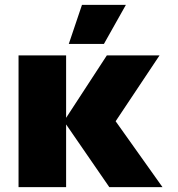

<svg xmlns="http://www.w3.org/2000/svg" viewBox="-20 -767 731 787"><path d="M428 0 251 -257V0H56V-540H251V-284L418 -540H634L454 -270L646 0ZM262 -587 316 -747H496L406 -587Z"/></svg>

Font: Geist Black
Style: Regular
Weight: 400
Designer: Basement.studio, Andrés Briganti, Mateo Zaragoza
Foundry: Basement.studio, Vercel, Andrés Briganti, Guido Ferreyra, Mateo Zaragoza
Version: Version 1.401